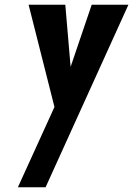

<svg xmlns="http://www.w3.org/2000/svg" viewBox="-20 -533 564 813"><path d="M368.3 -513 279 -250 256.5 -513H101.1L210.6 -80L55.7 260H173L523.8 -513Z"/></svg>

Font: Blink
Style: Obl
Weight: 400
Designer: Mew Too
Foundry: Cannot Into Space Fonts
Version: Version 001.000